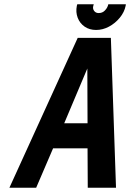

<svg xmlns="http://www.w3.org/2000/svg" viewBox="-20 -877 608 897"><path d="M568 -857H486L484 -850Q480 -838 469 -827Q458 -816 441 -816Q427 -816 419.5 -826.5Q412 -837 416 -850L418 -857H341L339 -850Q333 -820 343 -794Q353 -768 375.5 -752.5Q398 -737 429 -737Q460 -737 489 -752.5Q518 -768 539.5 -794Q561 -820 567 -850ZM522 0 498 -700H343L24 0H149L228 -184H389L390 0ZM280 -301 388 -557 389 -301Z"/></svg>

Font: Advent Pro
Style: Bold Italic
Weight: 700
Italic angle: -12°
Designer: VivaRado, Andreas Kalpakidis
Foundry: VivaRado, Andreas Kalpakidis
Version: Version 3.000